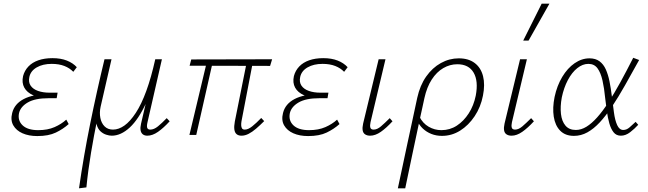

<svg xmlns="http://www.w3.org/2000/svg" viewBox="-20 -731 3510 1040"><path d="M182 6Q136 6 102 -9Q68 -24 52 -52Q36 -80 46 -119Q58 -168 108.5 -194.5Q159 -221 242 -221L240 -200Q194 -200 160 -215Q126 -230 111.5 -256.5Q97 -283 105 -319Q113 -349 134 -371Q155 -393 188 -404.5Q221 -416 264 -416Q309 -416 342 -403Q375 -390 396 -367L377 -342Q358 -362 329 -373.5Q300 -385 260 -385Q212 -385 179 -366Q146 -347 139 -314Q133 -286 146 -267Q159 -248 186 -238.5Q213 -229 248 -229H292L287 -199H243Q170 -199 130.5 -176Q91 -153 83 -118Q75 -78 102.5 -52Q130 -26 187 -26Q238 -26 275.5 -42.5Q313 -59 339 -83L352 -59Q322 -32 282.5 -13Q243 6 182 6Z M408 289Q433 114 468.5 -61Q504 -236 546 -410H584L525 -153Q518 -121 523.5 -92.5Q529 -64 546.5 -46.5Q564 -29 592 -29Q623 -29 654 -51Q685 -73 715.5 -119.5Q746 -166 772.5 -238.5Q799 -311 821 -410H845Q815 -268 773 -176.5Q731 -85 683 -40.5Q635 4 585 4Q572 4 555 -1.5Q538 -7 524 -20Q510 -33 503.5 -56.5Q497 -80 502 -115L507 -86Q489 1 473 96.5Q457 192 448 284ZM778 4Q763 4 753.5 -3.5Q744 -11 741.5 -25.5Q739 -40 744 -61L825 -410H857L779 -69Q774 -48 777.5 -38.5Q781 -29 794 -29Q814 -29 835.5 -46.5Q857 -64 883 -91L899 -74Q866 -38 836 -17Q806 4 778 4Z M1288 4Q1272 4 1262 -4Q1252 -12 1249.5 -29Q1247 -46 1252 -73L1319 -407H1352L1288 -74Q1286 -62 1286.5 -52Q1287 -42 1291 -35.5Q1295 -29 1306 -29Q1324 -29 1346 -46.5Q1368 -64 1395 -92L1411 -75Q1388 -52 1367 -34Q1346 -16 1326.5 -6Q1307 4 1288 4ZM1006 0 1103 -407H1135L1043 0ZM1443 -374 1007 -375 1016 -409 1454 -410Z M1649 6Q1603 6 1569 -9Q1535 -24 1519 -52Q1503 -80 1513 -119Q1525 -168 1575.5 -194.5Q1626 -221 1709 -221L1707 -200Q1661 -200 1627 -215Q1593 -230 1578.5 -256.5Q1564 -283 1572 -319Q1580 -349 1601 -371Q1622 -393 1655 -404.5Q1688 -416 1731 -416Q1776 -416 1809 -403Q1842 -390 1863 -367L1844 -342Q1825 -362 1796 -373.5Q1767 -385 1727 -385Q1679 -385 1646 -366Q1613 -347 1606 -314Q1600 -286 1613 -267Q1626 -248 1653 -238.5Q1680 -229 1715 -229H1759L1754 -199H1710Q1637 -199 1597.5 -176Q1558 -153 1550 -118Q1542 -78 1569.5 -52Q1597 -26 1654 -26Q1705 -26 1742.5 -42.5Q1780 -59 1806 -83L1819 -59Q1789 -32 1749.5 -13Q1710 6 1649 6Z M1985 4Q1969 4 1958 -3Q1947 -10 1944.5 -25Q1942 -40 1947 -62L2031 -410H2068L1987 -69Q1983 -51 1986 -40Q1989 -29 2004 -29Q2023 -29 2043.5 -46.5Q2064 -64 2091 -91L2106 -74Q2073 -38 2043 -17Q2013 4 1985 4Z M2135 289Q2149 226 2161 167.5Q2173 109 2186 50Q2199 -9 2212 -70.5Q2225 -132 2240 -201Q2255 -269 2288.5 -316.5Q2322 -364 2368 -389.5Q2414 -415 2465 -415Q2518 -415 2551.5 -389.5Q2585 -364 2596.5 -318.5Q2608 -273 2596 -213Q2584 -151 2551 -101.5Q2518 -52 2472.5 -23.5Q2427 5 2374 5Q2343 5 2316.5 -5.5Q2290 -16 2270 -35Q2250 -54 2239 -80L2252 -99Q2270 -63 2302 -44.5Q2334 -26 2371 -26Q2417 -26 2454.5 -50.5Q2492 -75 2519 -117Q2546 -159 2557 -213Q2572 -292 2545.5 -337.5Q2519 -383 2457 -383Q2417 -383 2381 -362Q2345 -341 2318.5 -300Q2292 -259 2279 -200Q2273 -171 2267.5 -147Q2262 -123 2255.5 -92.5Q2249 -62 2239 -15Q2229 32 2213.5 105Q2198 178 2175 289Z M2751 4Q2735 4 2724 -3Q2713 -10 2710.5 -25Q2708 -40 2713 -62L2797 -410H2834L2753 -69Q2749 -51 2752 -40Q2755 -29 2770 -29Q2789 -29 2809.5 -46.5Q2830 -64 2857 -91L2872 -74Q2839 -38 2809 -17Q2779 4 2751 4ZM2814 -511 2914 -711H2956L2843 -511Z M3089 5Q3042 5 3014.5 -23Q2987 -51 2979.5 -99Q2972 -147 2984 -206Q2997 -267 3025.5 -314.5Q3054 -362 3092.5 -388.5Q3131 -415 3173 -415Q3206 -415 3227.5 -399Q3249 -383 3261.5 -355Q3274 -327 3281.5 -290Q3289 -253 3294 -211Q3300 -164 3305.5 -122Q3311 -80 3323 -53.5Q3335 -27 3356 -27Q3374 -27 3390 -41Q3406 -55 3423 -71L3437 -55Q3418 -34 3393.5 -15Q3369 4 3343 4Q3318 4 3303.5 -14.5Q3289 -33 3280.5 -63Q3272 -93 3267 -129Q3262 -165 3258 -200Q3253 -253 3243.5 -295Q3234 -337 3216.5 -361Q3199 -385 3167 -385Q3136 -385 3107 -362Q3078 -339 3056 -297.5Q3034 -256 3023 -203Q3014 -154 3018.5 -114Q3023 -74 3043 -50.5Q3063 -27 3099 -27Q3128 -27 3156.5 -44.5Q3185 -62 3214.5 -95Q3244 -128 3275 -175.5Q3306 -223 3339.5 -284Q3373 -345 3410 -418L3442 -406Q3401 -332 3365.5 -269Q3330 -206 3296 -155Q3262 -104 3229 -68.5Q3196 -33 3161.5 -14Q3127 5 3089 5Z"/></svg>

Font: Ysabeau Infant ExtraLight
Style: Italic
Weight: 250
Italic angle: -12°
Designer: Christian Thalmann (Catharsis Fonts)
Version: Version 2.001;gftools[0.9.30]; featfreeze: ss01,ss02,lnum